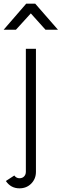

<svg xmlns="http://www.w3.org/2000/svg" viewBox="-32 -767 336 1047"><path d="M284 -605H216L136 -694L55 -605H-12L111 -747H160ZM164 -501V170Q164 208 138.5 234Q113 260 74 260Q27 260 0 220L46 190Q57 205 74 205Q90 205 99.5 195Q109 185 109 170V-501Z"/></svg>

Font: Bellota
Style: Regular
Weight: 400
Designer: Kemie Guaida
Foundry: Kemie Guaida
Version: Version 1.000;PS 002.000;hotconv 1.0.70;makeotf.lib2.5.58329